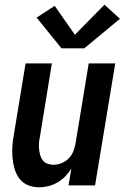

<svg xmlns="http://www.w3.org/2000/svg" viewBox="-20 -790 540 818"><path d="M147 8Q121 8 98.5 -1.5Q76 -11 62 -30Q48 -49 41.5 -72.5Q35 -96 33 -121Q31 -146 33 -171.5Q35 -197 40 -222L89 -520H201L150 -207Q147 -193 146 -180Q145 -167 146.5 -154Q148 -141 151.5 -128.5Q155 -116 162.5 -106.5Q170 -97 182.5 -92.5Q195 -88 208 -88Q225 -88 242.5 -95Q260 -102 273 -115.5Q286 -129 292.5 -146Q299 -163 302 -180L358 -520H471L385 0H272L284 -72Q273 -54 258 -38.5Q243 -23 224.5 -12.5Q206 -2 186 3Q166 8 147 8ZM242 -584 136 -715 213 -765 299 -642 425 -770 491 -710 339 -584Z"/></svg>

Font: Iosevka SS04 Oblique
Style: Bold
Weight: 700
Italic angle: -9°
Monospace: yes
Designer: Belleve Invis
Foundry: Belleve Invis
Version: Version 19.0.0; ttfautohint (v1.8.4)